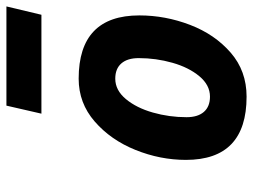

<svg xmlns="http://www.w3.org/2000/svg" viewBox="-115 -661 788 598"><g transform="rotate(-90 279.0 -362.0)"><path d="M80 -177Q80 -257 111 -334Q142 -411 199.5 -461Q257 -511 333 -511Q530 -511 530 -322Q530 -241 500.5 -164Q471 -87 414 -37.5Q357 12 277 12Q80 12 80 -177ZM397 -324Q397 -359 380.5 -378Q364 -397 333 -397Q297 -397 269.5 -364Q242 -331 227.5 -280Q213 -229 213 -175Q213 -140 229.5 -121Q246 -102 277 -102Q313 -102 340.5 -135Q368 -168 382.5 -219Q397 -270 397 -324ZM249 -736H558L532 -627H224Z"/></g></svg>

Font: Cairo
Style: Bold Italic
Weight: 700
Italic angle: -13°
Designer: Mohamed Gaber, Accademia di Belle Arti di Urbino and others
Foundry: Kief Type Foundry, Accademia di Belle Arti di Urbino and others
Version: Version 3.011